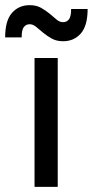

<svg xmlns="http://www.w3.org/2000/svg" viewBox="-51 -725 360 745"><path d="M83 -500H173V0H83ZM194 -565Q168 -565 149.5 -575.5Q131 -586 116.5 -598Q102 -610 89.5 -620.5Q77 -631 64 -631Q50 -631 41.5 -620Q33 -609 33 -580H-31Q-31 -645 -4.5 -675Q22 -705 64 -705Q90 -705 108.5 -694.5Q127 -684 141.5 -672Q156 -660 168 -649.5Q180 -639 194 -639Q208 -639 216.5 -650Q225 -661 225 -690H289Q289 -625 262.5 -595Q236 -565 194 -565Z"/></svg>

Font: PT Root UI Medium
Style: Regular
Weight: 500
Designer: Vitaly Kuzmin
Foundry: ParaType Ltd.
Version: Version 2.001G